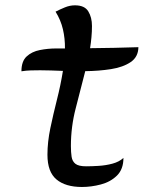

<svg xmlns="http://www.w3.org/2000/svg" viewBox="-20 -707 553 739"><path d="M196.3 -520.5Q213.4 -520.5 230 -520.5Q230.5 -558.6 222.2 -594.2Q213.9 -629.9 193.8 -662.1Q210.9 -670.9 230 -678.7Q249 -686.5 268.6 -686.5Q305.7 -686.5 319.8 -663.3Q334 -640.1 334 -606.9Q334 -585.4 332 -564Q330.1 -542.5 326.7 -521.5Q373 -522 419.7 -522.9Q466.3 -523.9 512.7 -525.4Q512.2 -487.8 482.9 -468Q453.6 -448.2 407 -440.9Q360.4 -433.6 308.1 -433.1Q290 -361.8 271.5 -290.5Q252.9 -219.2 252.9 -145Q252.9 -121.1 255.6 -103.5Q258.3 -85.9 270.5 -76.4Q282.7 -66.9 311.5 -66.9Q333 -66.9 360.1 -68.6Q387.2 -70.3 412.8 -77.1Q438.5 -84 455.1 -99.1Q455.1 -55.7 430.2 -31.2Q405.3 -6.8 368.4 2.9Q331.5 12.7 295.4 12.7Q231.9 12.7 197.3 -16.4Q162.6 -45.4 162.6 -111.3Q162.6 -160.2 173.8 -213.9Q185.1 -267.6 199.2 -323.5Q213.4 -379.4 222.2 -434.1Q198.2 -435.1 175.8 -435.8Q153.3 -436.5 134.8 -436.5Q116.7 -436.5 98.6 -436Q80.6 -435.5 62.5 -432.6Q62.5 -471.2 82.5 -489.7Q102.5 -508.3 133.5 -514.4Q164.6 -520.5 196.3 -520.5Z"/></svg>

Font: Lumanosimo
Style: Regular
Weight: 400
Designer: The DocRepair Project, Eduardo Rodriguez Tunni
Foundry: Google
Version: Version 1.010